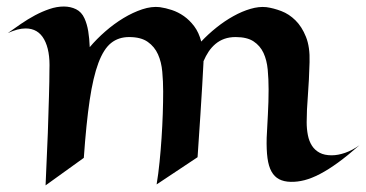

<svg xmlns="http://www.w3.org/2000/svg" viewBox="-20 -536 1117 586"><path d="M601.1 -346.2Q599.6 -317.4 597.2 -275.4Q594.7 -239.3 591.6 -184.8Q588.4 -130.4 583 -56.2L458 26.9Q463.4 -5.4 467 -41.7Q470.7 -78.1 473.1 -115.2Q475.6 -152.3 476.8 -188.7Q478 -225.1 478 -256.8Q478 -287.1 475.3 -316.9Q472.7 -346.7 462.2 -370.1Q451.7 -393.6 430.9 -408.2Q410.2 -422.9 374 -422.9Q341.8 -422.9 319.1 -404.8Q296.4 -386.7 280.3 -343.8Q264.2 -300.8 253.7 -230.2Q243.2 -159.7 235.8 -54.2L119.1 29.8Q123.5 -64.5 126 -130.9Q128.4 -197.3 129.4 -240.2Q130.9 -290.5 130.9 -323.2Q133.3 -382.3 114.7 -415.8Q96.2 -449.2 58.1 -449.2Q45.9 -449.2 32.5 -445.6Q19 -441.9 3.9 -435.1Q22.9 -448.7 43.9 -463.1Q64.9 -477.5 86.9 -489.3Q108.9 -501 131.1 -508.5Q153.3 -516.1 174.8 -516.1Q195.3 -516.1 212.2 -507.8Q229 -499.5 237.8 -480Q245.6 -462.9 249.3 -440.7Q252.9 -418.5 253.9 -392.1Q274.9 -417 301.5 -440.2Q328.1 -463.4 356.7 -480.7Q385.3 -498 414.1 -507.6Q442.9 -517.1 467.8 -514.2Q485.4 -511.7 504.6 -505.4Q523.9 -499 541.3 -486.8Q558.6 -474.6 572.8 -455.8Q586.9 -437 594.2 -409.2Q615.2 -431.6 640.6 -451.9Q666 -472.2 692.4 -486.8Q718.8 -501.5 744.6 -509Q770.5 -516.6 793 -514.2Q814.9 -511.2 838.6 -502.2Q862.3 -493.2 881.8 -473.9Q901.4 -454.6 913.8 -423.6Q926.3 -392.6 924.8 -346.2Q923.3 -291 919.7 -244.6Q916 -198.2 916 -163.1Q916 -142.1 919.7 -123.5Q923.3 -105 932.1 -91.3Q940.9 -77.6 955.6 -69.8Q970.2 -62 992.2 -62Q1011.7 -62 1033.4 -69.6Q1055.2 -77.1 1077.1 -92.8Q1041 -61 1011.5 -39.6Q981.9 -18.1 956.5 -4.9Q931.2 8.3 909.4 13.9Q887.7 19.5 867.2 19Q846.7 18.6 832 11Q817.4 3.4 808.6 -12.5Q799.8 -28.3 796.4 -53.5Q793 -78.6 793.9 -115.2Q795.4 -147.5 797.6 -186.3Q799.8 -225.1 799.8 -263.2Q799.8 -294.4 797.1 -323.5Q794.4 -352.5 784.2 -374.5Q773.9 -396.5 753.9 -409.7Q733.9 -422.9 699.2 -422.9Q680.2 -422.9 665 -417.5Q649.9 -412.1 637.9 -402.1Q626 -392.1 616.9 -378.7Q607.9 -365.2 601.1 -349.1Z"/></svg>

Font: Eagle Lake
Style: Regular
Weight: 400
Designer: Astigmatic (AOETI)
Foundry: Astigmatic (AOETI)
Version: Version 1.000